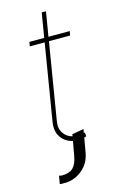

<svg xmlns="http://www.w3.org/2000/svg" viewBox="-133 -731 615 992"><g transform="rotate(-15 175.0 -235.0)"><path d="M187.5 -27 250 -38.4 246.4 -18.5Q248.6 -19.2 251.4 -19.9L254.3 1.4Q247.9 3.9 242.5 5.3L228.7 83.8Q221.9 122.2 199.9 149.5Q177.9 176.8 148.4 191.2Q119 205.6 89.5 206Q86.6 205.6 83.1 205.8Q79.5 206 76 206Q70 206 64.8 205.8Q59.7 205.6 58.2 204.5L65.3 161.9Q71.4 164.1 81 164.8Q120.7 164.4 140.3 145.8Q159.8 127.1 167.6 83.8L181.5 7.1Q142 -1.4 119.5 -33.6Q96.9 -65.7 105.1 -115.1L172.2 -522.7H92.3L96.6 -545.5H175.8L197.4 -676.1H220.2L198.5 -545.5H312.5L308.2 -522.7H195L127.8 -115.1Q120.7 -75.6 138 -49.9Q155.2 -24.1 185.7 -16.3Z"/></g></svg>

Font: Inter Thin  BETA
Style: Italic
Weight: 100
Italic angle: -9.39999°
Designer: Rasmus Andersson
Foundry: rsms
Version: Version 3.011;git-f93a4a705